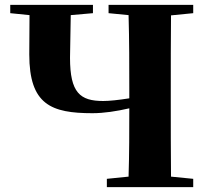

<svg xmlns="http://www.w3.org/2000/svg" viewBox="-20 -767 853 787"><path d="M506 0H772V-34L681 -43C680 -146 680 -249 680 -351V-395C680 -499 680 -603 681 -704L772 -713V-747H425V-713L507 -705C510 -602 510 -499 510 -395V-364C466 -357 428 -353 403 -353C308 -353 267 -387 267 -530L270 -705L361 -713V-747H22V-713L101 -705L100 -544C100 -338 190 -303 359 -303C406 -303 458 -311 510 -323C510 -232 510 -136 507 -43L418 -34V0Z"/></svg>

Font: GenKiMin2 TW H
Style: Regular
Weight: 900
Version: Version 2.100;PS 2.1;hotconv 16.6.51;makeotf.lib2.5.65220 DE